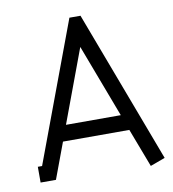

<svg xmlns="http://www.w3.org/2000/svg" viewBox="-80 -766 767 849"><g transform="rotate(-10 303.5 -342.0)"><path d="M313 -560.1 190.9 -231.9H437ZM55.2 -70.8 288.1 -695.8H337.9L595.2 -12.2L528.8 12.2L462.9 -161.1H165L105 0H36.1V-70.8Z"/></g></svg>

Font: Rawengulk
Style: Bold
Weight: 700
Version: Version 0.92